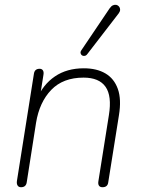

<svg xmlns="http://www.w3.org/2000/svg" viewBox="-20 -778 593 804"><path d="M68 6Q58 6 53.5 -1.5Q49 -9 51 -21L122 -469Q125 -490 146 -490Q155 -490 159.5 -483.5Q164 -477 162 -465L146 -364H135Q160 -424 210 -458Q260 -492 331 -492Q385 -492 421.5 -470.5Q458 -449 473.5 -405.5Q489 -362 478 -295L433 -13Q430 6 409 6Q399 6 394.5 -0.5Q390 -7 392 -19L436 -296Q449 -376 422 -414.5Q395 -453 330 -453Q244 -453 194.5 -401.5Q145 -350 131 -264L92 -15Q89 6 68 6ZM477 -722 346 -552Q341 -545 334.5 -544Q328 -543 323.5 -546Q319 -549 317.5 -555Q316 -561 321 -568L439 -743Q446 -753 453.5 -756Q461 -759 467.5 -757.5Q474 -756 478.5 -750.5Q483 -745 483 -737.5Q483 -730 477 -722Z"/></svg>

Font: Nunito Variable Extra Light
Style: Italic
Weight: 200
Italic angle: -9°
Designer: Vernon Adams
Foundry: Vernon Adams
Version: Version 3.602